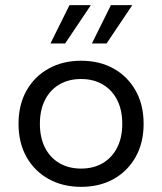

<svg xmlns="http://www.w3.org/2000/svg" viewBox="-20 -716 630 746"><path d="M295 10Q224 10 169 -20.5Q114 -51 83 -106Q52 -161 52 -235Q52 -309 83 -364Q114 -419 169 -449.5Q224 -480 295 -480Q367 -480 421.5 -449.5Q476 -419 507 -364Q538 -309 538 -235Q538 -161 507 -106Q476 -51 421.5 -20.5Q367 10 295 10ZM295 -61Q343 -61 379 -82Q415 -103 435 -142Q455 -181 455 -235Q455 -289 435 -328Q415 -367 379 -388Q343 -409 295 -409Q247 -409 211 -388Q175 -367 155 -328Q135 -289 135 -235Q135 -181 155 -142Q175 -103 211 -82Q247 -61 295 -61ZM337 -547 411 -696H494L394 -547ZM176 -547 250 -696H333L233 -547Z"/></svg>

Font: Gantari
Style: Regular
Weight: 400
Designer: Anugrah Pasau
Foundry: Lafontype
Version: Version 1.000; ttfautohint (v1.8.3)